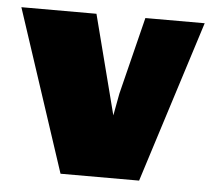

<svg xmlns="http://www.w3.org/2000/svg" viewBox="-42 -547 655 592"><g transform="rotate(5 285.0 -250.5)"><path d="M1 -501H233.4L312.5 -193.4L325.2 -261.7L384.8 -501H568.4L409.2 0H166Z"/></g></svg>

Font: Paytone One
Style: Regular
Weight: 400
Designer: vernon adams
Foundry: vernon adams
Version: 1.000